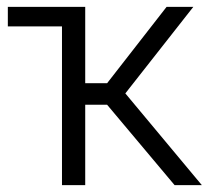

<svg xmlns="http://www.w3.org/2000/svg" viewBox="-20 -541 619 561"><path d="M346.2 -268.1 569.8 0H490.2L293 -234.9H229V0H161.1V-463.9H2.9V-521H229V-297.9H293L466.8 -521H544.9Z"/></svg>

Font: Rawline
Style: Regular
Weight: 400
Designer: Matt McInerney, Pablo Impallari, Rodrigo Fuenzalida
Foundry: Matt McInerney, Pablo Impallari, Rodrigo Fuenzalida
Version: Version 4.020;PS 004.020;hotconv 1.0.88;makeotf.lib2.5.64775